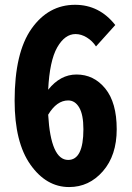

<svg xmlns="http://www.w3.org/2000/svg" viewBox="-20 -756 540 788"><path d="M259.8 -99.6Q322.3 -99.6 322.3 -225.6Q322.3 -285.2 305.2 -314.5Q288.1 -343.8 259.8 -343.8Q212.9 -343.8 177.7 -285.2Q188.5 -99.6 259.8 -99.6ZM453.1 -653.3 374 -565.4Q359.4 -587.9 336.4 -602.1Q313.5 -616.2 290 -616.2Q246.1 -616.2 214.8 -561.5Q183.6 -506.8 177.7 -387.7Q227.5 -450.2 293.9 -450.2Q365.2 -450.2 412.1 -392.6Q459 -335 459 -225.6Q459 -118.2 402.3 -53.2Q345.7 11.7 263.7 11.7Q169.9 11.7 105 -80.1Q40 -171.9 40 -342.8Q40 -540 109.4 -638.2Q178.7 -736.3 288.1 -736.3Q387.7 -736.3 453.1 -653.3Z"/></svg>

Font: GenEi Gothic M Regular
Style: Bold
Weight: 700
Designer: o_tamon (Modified); [Source Han Sans]
Ryoko NISHIZUKA  (kana & ideographs); Paul D. Hunt (Latin, Greek & Cyrillic); Wenl
Version: Version 1.1a;Original Version 1.004